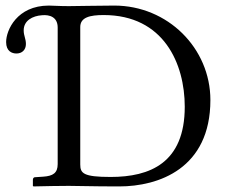

<svg xmlns="http://www.w3.org/2000/svg" viewBox="-20 -667 818 689"><path d="M268 -77V-570C268 -605 303 -613 352 -613C568 -613 643 -438 643 -284C643 -82 518 -32 377 -32C279 -32 268 -45 268 -77ZM98 -22V0L100 2C147 1 187 0 227 0C266 0 305 2 408 2C549 2 735 -62 735 -308C735 -494 582 -647 390 -647C326 -647 267 -645 227 -645C191 -645 169.4 -647 155 -647C41.1 -646.7 2 -559 2 -516C2 -483 23 -475 39 -475C59 -475 73 -488 73 -509C73 -528.6 65 -538.4 65 -558C65 -593.3 97 -610 130.4 -612.3C158 -615 187 -606 187 -568V-78C187 -46 169.9 -35.3 135 -33L105 -31C101 -30.7 98 -27 98 -22Z"/></svg>

Font: Libertinus Serif
Style: Regular
Weight: 400
Designer: Philipp H. Poll
Foundry: Khaled Hosny
Version: Version 6.2